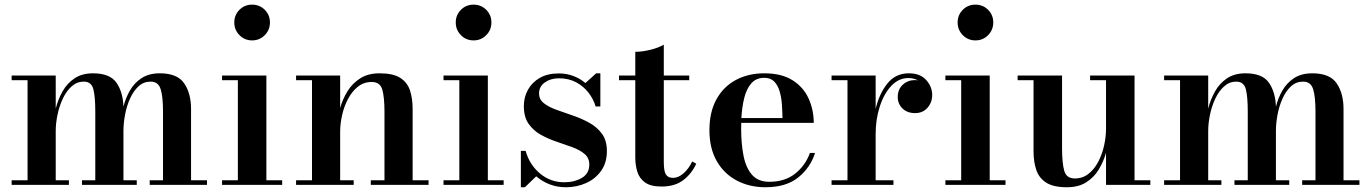

<svg xmlns="http://www.w3.org/2000/svg" viewBox="-20 -778 5770 808"><path d="M214.5 -460V-321Q224 -359 243 -393Q262 -427 293.5 -448.2Q325 -469.5 371.5 -469.5Q442.5 -469.5 470 -430Q497.5 -390.5 499.5 -329Q508.5 -365.5 527 -397.5Q545.5 -429.5 576.2 -449.5Q607 -469.5 652.5 -469.5Q726.5 -469.5 755.2 -427.2Q784 -385 784 -319.5V-19.5H851V0H610V-19.5H666V-308.5Q666 -371.5 656 -403Q646 -434.5 614 -434.5Q584.5 -434.5 563 -414.8Q541.5 -395 527.2 -363.2Q513 -331.5 506.2 -295.2Q499.5 -259 499.5 -226.5V-19.5H555.5V0H325V-19.5H381V-308.5Q381 -371.5 372.8 -403Q364.5 -434.5 332.5 -434.5Q304 -434.5 281.8 -414.8Q259.5 -395 244.5 -363.2Q229.5 -331.5 222 -295.2Q214.5 -259 214.5 -226.5V-19.5H270V0H29V-19.5H96V-440.5H29V-460Z M1041 -608Q1009.5 -608 987.8 -630Q966 -652 966 -683.5Q966 -715 987.8 -736.8Q1009.5 -758.5 1041 -758.5Q1072.5 -758.5 1094.2 -736.8Q1116 -715 1116 -683.5Q1116 -652 1094.2 -630Q1072.5 -608 1041 -608ZM1101 -460V-19.5H1167.5V0H914.5V-19.5H981V-440.5H914.5V-460Z M1411.5 -460V-323.5Q1422 -361 1442.5 -394.2Q1463 -427.5 1496.2 -448.5Q1529.5 -469.5 1577.5 -469.5Q1634.5 -469.5 1664.5 -450.2Q1694.5 -431 1705.5 -397Q1716.5 -363 1716.5 -319.5V-19.5H1783.5V0H1540.5V-19.5H1598V-306Q1598 -369 1588.8 -401Q1579.5 -433 1544.5 -433Q1511 -433 1486.2 -413.2Q1461.5 -393.5 1444.8 -362Q1428 -330.5 1419.8 -294Q1411.5 -257.5 1411.5 -224V-19.5H1468.5V0H1226V-19.5H1293V-440.5H1226V-460Z M1973 -608Q1941.5 -608 1919.8 -630Q1898 -652 1898 -683.5Q1898 -715 1919.8 -736.8Q1941.5 -758.5 1973 -758.5Q2004.5 -758.5 2026.2 -736.8Q2048 -715 2048 -683.5Q2048 -652 2026.2 -630Q2004.5 -608 1973 -608ZM2033 -460V-19.5H2099.5V0H1846.5V-19.5H1913V-440.5H1846.5V-460Z M2172 10V-143H2192Q2208.5 -84.5 2252.5 -47.8Q2296.5 -11 2354.5 -11Q2397.5 -11 2428.8 -29.5Q2460 -48 2460 -85.5Q2460 -113.5 2440 -130.2Q2420 -147 2388.8 -158.5Q2357.5 -170 2322.2 -181.8Q2287 -193.5 2255.8 -211Q2224.5 -228.5 2204.5 -257Q2184.5 -285.5 2184.5 -332Q2184.5 -368.5 2201.5 -399.8Q2218.5 -431 2251.2 -450Q2284 -469 2331.5 -469Q2365 -469 2393.5 -458Q2422 -447 2443.5 -428.5L2489 -469.5H2506.5V-330H2486.5Q2478 -360 2457.2 -387.2Q2436.5 -414.5 2405 -431.5Q2373.5 -448.5 2332 -448.5Q2297.5 -448.5 2273 -431.2Q2248.5 -414 2248.5 -385Q2248.5 -359.5 2269 -343.5Q2289.5 -327.5 2322.2 -315.8Q2355 -304 2391.5 -291.5Q2428 -279 2460.5 -261Q2493 -243 2513.5 -214.8Q2534 -186.5 2534 -142.5Q2534 -93.5 2510 -59.5Q2486 -25.5 2446.8 -7.8Q2407.5 10 2361.5 10Q2325 10 2293.2 -2.2Q2261.5 -14.5 2236.5 -36L2189 10Z M2764 7Q2718.5 7 2694.8 -10Q2671 -27 2662.2 -54.8Q2653.5 -82.5 2653.5 -114.5V-440.5H2585V-460H2653.5V-560Q2683 -560 2717.2 -568.5Q2751.5 -577 2773.5 -590V-460H2880.5V-440.5H2773.5V-95.5Q2773.5 -58 2782.2 -43.8Q2791 -29.5 2812.5 -29.5Q2835 -29.5 2857 -49Q2879 -68.5 2893 -98.5L2910 -89Q2890.5 -46.5 2855.2 -19.8Q2820 7 2764 7Z M3201.5 10Q3134.5 10 3081 -18Q3027.5 -46 2996.5 -99.8Q2965.5 -153.5 2965.5 -230Q2965.5 -306.5 2995 -360Q3024.5 -413.5 3076.8 -441.5Q3129 -469.5 3196.5 -469.5Q3269.5 -469.5 3315.5 -440.2Q3361.5 -411 3383 -363.2Q3404.5 -315.5 3404.5 -261H3099.5Q3099 -249 3099 -236Q3099 -174.5 3108.8 -123.8Q3118.5 -73 3144.2 -43Q3170 -13 3218 -13Q3283 -13 3326.2 -47.2Q3369.5 -81.5 3388.5 -134.5H3410Q3390.5 -72.5 3339.2 -31.2Q3288 10 3201.5 10ZM3196.5 -450.5Q3162.5 -450.5 3142.2 -427.8Q3122 -405 3112.2 -366.5Q3102.5 -328 3100 -281H3273Q3272.5 -308.5 3270.5 -338.2Q3268.5 -368 3261 -393.5Q3253.5 -419 3238.2 -434.8Q3223 -450.5 3196.5 -450.5Z M3665 -460V-319.5Q3679.5 -382.5 3714 -426Q3748.5 -469.5 3804.5 -469.5Q3852.5 -469.5 3877.8 -441.2Q3903 -413 3903 -378Q3903 -347 3883.2 -324.5Q3863.5 -302 3831 -302Q3798 -302 3778 -321.5Q3758 -341 3758 -369.5Q3758 -402 3779.2 -421.5Q3800.5 -441 3830.5 -441Q3837 -441 3843 -440Q3824.5 -449.5 3802.5 -449.5Q3761.5 -449.5 3730.5 -416.2Q3699.5 -383 3682.2 -329.2Q3665 -275.5 3665 -214V-19.5H3740V0H3479.5V-19.5H3546.5V-440.5H3479.5V-460Z M4085 -608Q4053.5 -608 4031.8 -630Q4010 -652 4010 -683.5Q4010 -715 4031.8 -736.8Q4053.5 -758.5 4085 -758.5Q4116.5 -758.5 4138.2 -736.8Q4160 -715 4160 -683.5Q4160 -652 4138.2 -630Q4116.5 -608 4085 -608ZM4145 -460V-19.5H4211.5V0H3958.5V-19.5H4025V-440.5H3958.5V-460Z M4470 10Q4412.5 10 4382.2 -9.8Q4352 -29.5 4340.8 -63.5Q4329.5 -97.5 4329.5 -141V-440.5H4262.5V-460H4449.5V-154Q4449.5 -91 4458.8 -59Q4468 -27 4503 -27Q4536.5 -27 4561.2 -46.8Q4586 -66.5 4602.2 -98Q4618.5 -129.5 4626.5 -166Q4634.5 -202.5 4634.5 -236V-440.5H4567.5V-460H4754.5V-19.5H4821V0H4634.5V-135Q4624 -98 4604 -64.8Q4584 -31.5 4551.2 -10.8Q4518.5 10 4470 10Z M5064.5 -460V-321Q5074 -359 5093 -393Q5112 -427 5143.5 -448.2Q5175 -469.5 5221.5 -469.5Q5292.5 -469.5 5320 -430Q5347.5 -390.5 5349.5 -329Q5358.5 -365.5 5377 -397.5Q5395.5 -429.5 5426.2 -449.5Q5457 -469.5 5502.5 -469.5Q5576.5 -469.5 5605.2 -427.2Q5634 -385 5634 -319.5V-19.5H5701V0H5460V-19.5H5516V-308.5Q5516 -371.5 5506 -403Q5496 -434.5 5464 -434.5Q5434.5 -434.5 5413 -414.8Q5391.5 -395 5377.2 -363.2Q5363 -331.5 5356.2 -295.2Q5349.5 -259 5349.5 -226.5V-19.5H5405.5V0H5175V-19.5H5231V-308.5Q5231 -371.5 5222.8 -403Q5214.5 -434.5 5182.5 -434.5Q5154 -434.5 5131.8 -414.8Q5109.5 -395 5094.5 -363.2Q5079.5 -331.5 5072 -295.2Q5064.5 -259 5064.5 -226.5V-19.5H5120V0H4879V-19.5H4946V-440.5H4879V-460Z"/></svg>

Font: Bodoni Moda SemiBold
Style: Regular
Weight: 600
Designer: Owen Earl
Foundry: indestructible type
Version: Version 2.005; ttfautohint (v1.8.4.7-5d5b)